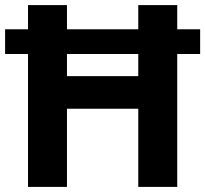

<svg xmlns="http://www.w3.org/2000/svg" viewBox="-20 -734 806 754"><path d="M90 0V-522H0V-619H90V-714H243V-619H523V-714H676V-619H766V-522H676V0H523V-307H243V0ZM243 -435H523V-522H243Z"/></svg>

Font: Noto Sans Lao UI
Style: Regular
Weight: 400
Designer: Monotype Design Team
Foundry: Monotype Imaging Inc.
Version: Version 2.000